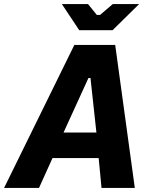

<svg xmlns="http://www.w3.org/2000/svg" viewBox="-70 -920 720 940"><path d="M-50 0H121L187 -146H413L427 0H590L494 -700H294ZM318 -772H481L611 -900H482L420 -847H404L361 -900H233ZM241 -271 363 -538H373L402 -271Z"/></svg>

Font: Fixel Text 20240404
Style: Bold Italic
Weight: 700
Width: 4
Italic angle: -10°
Designer: AlfaBravo + MacPaw
Foundry: Kyrylo Tkachov, Marchela Mozhyna, Serhii Makarenko, Maria Weinstein, Zakhar Kryvoshyya
Version: Version 1.211;Glyphs 3.2 (3225)